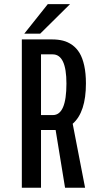

<svg xmlns="http://www.w3.org/2000/svg" viewBox="-20 -886 490 906"><path d="M94.5 -727 205.5 -866.5H310.5L169.5 -727ZM287 0 242.5 -272.5H173.5V0H83V-700H225.5Q254 -700 277 -694.2Q300 -688.5 320.8 -673.8Q341.5 -659 355.5 -635.8Q369.5 -612.5 377.5 -576.2Q385.5 -540 385.5 -492.5Q385.5 -356.5 323 -302L381.5 0ZM173.5 -629.5V-343H229.5Q293.5 -343 293.5 -491.5Q293.5 -629.5 228.5 -629.5Z"/></svg>

Font: League Mono Condensed
Style: Regular
Weight: 400
Width: 1
Designer: Tyler Finck
Foundry: The League of Moveable Type / Tyler Finck
Version: Version 2.210